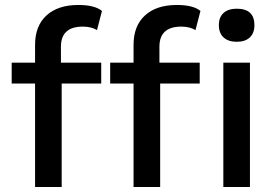

<svg xmlns="http://www.w3.org/2000/svg" viewBox="-20 -752 1109 772"><path d="M313 -645Q225 -645 225 -564V-500H387V-416H228V0H121V-416H27V-500H121V-572Q121 -648 167 -690Q213 -732 295 -732Q361 -732 390 -708L370 -631Q347 -645 313 -645ZM709 -645Q621 -645 621 -564V-500H783V-416H624V0H517V-416H423V-500H517V-572Q517 -648 563 -690Q609 -732 691 -732Q757 -732 786 -708L766 -631Q743 -645 709 -645ZM932 -717Q1003 -717 1003 -651Q1003 -619 984.5 -601.5Q966 -584 932 -584Q898 -584 879 -601.5Q860 -619 860 -651Q860 -683 879 -700Q898 -717 932 -717ZM878 0V-500H985V0Z"/></svg>

Font: Elaine Sans Medium
Style: Regular
Weight: 500
Designer: Wei Huang
Foundry: Wei Huang
Version: Version 2.001;December 24, 2019;FontCreator 12.0.0.2547 64-b